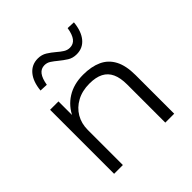

<svg xmlns="http://www.w3.org/2000/svg" viewBox="-192 -885 1037 1037"><g transform="rotate(-45 326.0 -367.0)"><path d="M98 0V-489H162V-375H157Q183 -432 234.5 -464.5Q286 -497 358 -497Q421 -497 465.5 -476.5Q510 -456 533.5 -411.5Q557 -367 557 -295V0H489V-291Q489 -342 474 -374.5Q459 -407 428 -423Q397 -439 348 -439Q293 -439 251.5 -416.5Q210 -394 187.5 -355.5Q165 -317 165 -268V0ZM181 -597 135 -599Q141 -662 170.5 -697Q200 -732 247 -732Q276 -732 298.5 -718Q321 -704 342 -686Q359 -671 375.5 -660.5Q392 -650 411 -650Q438 -650 454 -670.5Q470 -691 477 -734L523 -732Q517 -669 488 -634Q459 -599 412 -599Q382 -599 360 -613Q338 -627 316 -645Q298 -660 282 -670.5Q266 -681 247 -681Q220 -681 204 -660Q188 -639 181 -597Z"/></g></svg>

Font: Nunito Sans 10pt SemiExpanded Light
Style: Regular
Weight: 300
Width: 6
Designer: Vernon Adams
Foundry: Vernon Adams
Version: Version 3.101;gftools[0.9.27]